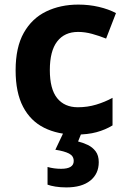

<svg xmlns="http://www.w3.org/2000/svg" viewBox="-20 -576 553 836"><path d="M310 10Q232 10 172.5 -19.5Q113 -49 80.5 -111Q48 -173 48 -270Q48 -370 83.5 -433Q119 -496 181 -526Q243 -556 321 -556Q368 -556 410.5 -546Q453 -536 485 -519L442 -408Q412 -420 381 -428.5Q350 -437 320 -437Q261 -437 229 -395.5Q197 -354 197 -271Q197 -188 229 -148.5Q261 -109 319 -109Q361 -109 399 -120.5Q437 -132 470 -150V-30Q439 -11 400.5 -0.5Q362 10 310 10ZM410 130Q410 181 373 210.5Q336 240 269 240Q243 240 221.5 236.5Q200 233 187 228V151Q215 159 246 159Q301 159 301 125Q301 103 280.5 92.5Q260 82 221 76L257 0H336L320 40Q341 45 362 55Q383 65 396.5 83Q410 101 410 130Z"/></svg>

Font: Noto Sans Syriac
Style: Bold
Weight: 700
Designer: Patrick Giasson and the Monotype Design Team
Foundry: Monotype Imaging Inc.
Version: Version 3.000; ttfautohint (v1.8.4.7-5d5b)